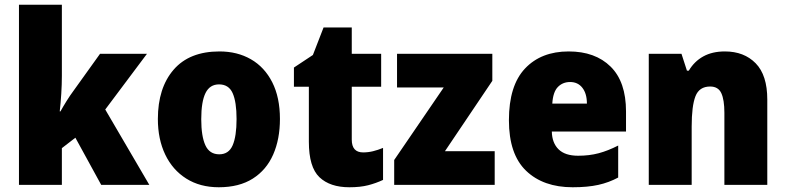

<svg xmlns="http://www.w3.org/2000/svg" viewBox="-20 -780 3315 810"><path d="M241 -460Q241 -424 238.5 -384.5Q236 -345 232 -310H235Q246 -330 261 -354Q276 -378 288 -394L402 -553H600L424 -318L610 0H407L298 -199L241 -155V0H60V-760H241Z M1161 -278Q1161 -193 1132.5 -128Q1104 -63 1046.5 -26.5Q989 10 903 10Q824 10 766 -26.5Q708 -63 677 -128Q646 -193 646 -278Q646 -409 712.5 -486Q779 -563 906 -563Q981 -563 1038.5 -530Q1096 -497 1128.5 -433Q1161 -369 1161 -278ZM829 -277Q829 -205 846.5 -167Q864 -129 905 -129Q945 -129 961.5 -167Q978 -205 978 -278Q978 -350 961.5 -387Q945 -424 904 -424Q865 -424 847 -387.5Q829 -351 829 -277Z M1512 -137Q1533 -137 1553.5 -142Q1574 -147 1596 -156V-21Q1566 -7 1533 1.5Q1500 10 1454 10Q1372 10 1327.5 -32.5Q1283 -75 1283 -182V-414H1220V-495L1300 -548L1345 -664H1464V-553H1588V-414H1464V-191Q1464 -137 1512 -137Z M2067 0H1643V-105L1852 -411H1655V-553H2057V-439L1857 -142H2067Z M2379 -563Q2491 -563 2556 -499Q2621 -435 2621 -310V-225H2308Q2309 -177 2336.5 -150Q2364 -123 2419 -123Q2466 -123 2505.5 -133.5Q2545 -144 2588 -166V-31Q2549 -10 2504 0Q2459 10 2396 10Q2272 10 2199.5 -59.5Q2127 -129 2127 -273Q2127 -419 2195 -491Q2263 -563 2379 -563ZM2385 -434Q2354 -434 2333.5 -413Q2313 -392 2310 -343H2456Q2456 -385 2437 -409.5Q2418 -434 2385 -434Z M3038 -563Q3119 -563 3168 -513Q3217 -463 3217 -360V0H3036V-304Q3036 -359 3023 -387Q3010 -415 2976 -415Q2930 -415 2914 -374Q2898 -333 2898 -246V0H2717V-553H2855L2878 -482H2886Q2909 -521 2947 -542Q2985 -563 3038 -563Z"/></svg>

Font: Noto Sans Ethiopic SemiCondensed Black
Style: Regular
Weight: 900
Width: 4
Designer: Monotype Design Team
Foundry: Monotype Imaging Inc.
Version: Version 2.102; ttfautohint (v1.8.4.7-5d5b)